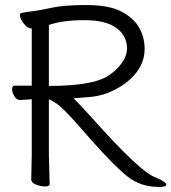

<svg xmlns="http://www.w3.org/2000/svg" viewBox="-20 -729 680 762"><path d="M106 -335Q91 -334 60 -332H59Q46 -332 37 -347Q28 -362 28 -375.5Q28 -389 39 -389H106V-616H105Q85 -616 66 -648Q59 -660 59 -668.5Q59 -677 67 -678Q87 -682 113 -685Q139 -688 186.5 -698.5Q234 -709 322.5 -709Q411 -709 460 -684Q509 -659 531.5 -620.5Q554 -582 554 -534.5Q554 -487 525.5 -447Q497 -407 445.5 -378Q394 -349 336.5 -344Q279 -339 272 -339Q303 -308 346 -260Q537 -46 597 -25Q640 -7 640 4Q640 13 612 13Q538 13 486 -28.5Q434 -70 347 -168L279 -245Q225 -305 204.5 -318Q184 -331 174 -335V-115L177 1Q177 11 159 11Q141 11 122.5 3.5Q104 -4 104 -17L106 -116ZM174 -388Q343 -388 406 -426Q441 -448 462.5 -477.5Q484 -507 484 -537Q484 -587 442 -618Q400 -649 314.5 -649Q229 -649 174 -630Z"/></svg>

Font: QiushuiShotai Bright
Style: Regular
Weight: 400
Designer: Christian Thalmann (Catharsis Fonts)
Version: Version 1.250;